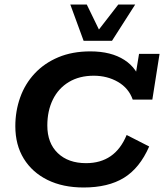

<svg xmlns="http://www.w3.org/2000/svg" viewBox="-20 -822 728 852"><path d="M351 10Q259 10 191 -23.5Q123 -57 85.5 -118Q48 -179 48 -262Q48 -329 69.5 -389.5Q91 -450 134 -496Q177 -542 239 -568Q301 -594 381 -594Q473 -594 532 -556Q591 -518 608 -447L578 -467L597 -583H688L656 -380H569Q551 -431 503.5 -458.5Q456 -486 396 -486Q332 -486 285.5 -458Q239 -430 214.5 -380Q190 -330 190 -265Q190 -187 236.5 -142.5Q283 -98 362 -98Q426 -98 471 -129Q516 -160 542 -223L642 -172Q600 -76 530 -33Q460 10 351 10ZM351 -641 292 -802H365L419 -691L505 -802H580L477 -641Z"/></svg>

Font: Rokkitt SemiBold
Style: Bold Italic
Weight: 700
Italic angle: -9°
Version: Version 3.103